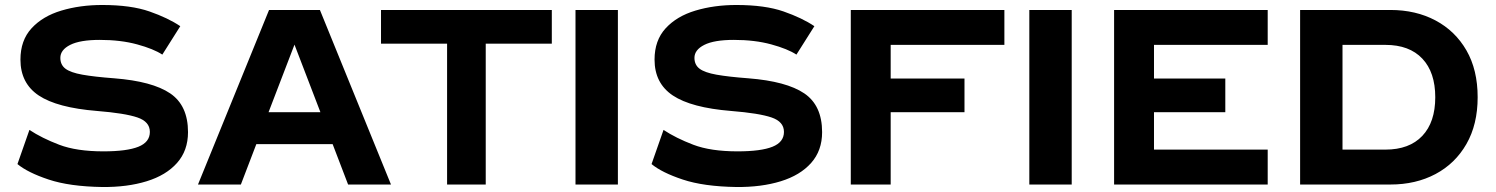

<svg xmlns="http://www.w3.org/2000/svg" viewBox="-20 -740 6001 770"><path d="M98 -219Q148 -186 217.5 -159.5Q287 -133 395 -133Q489 -133 535 -151.5Q581 -170 581 -211Q581 -252 531 -269Q481 -286 369 -295Q209 -308 135.5 -357Q62 -406 62 -501Q62 -578 106.5 -626.5Q151 -675 226 -697.5Q301 -720 390 -720Q505 -720 579.5 -694Q654 -668 703 -635L631 -521Q596 -544 530 -562Q464 -580 380 -580Q301 -580 261.5 -560Q222 -540 222 -508Q222 -480 242.5 -464.5Q263 -449 310.5 -440.5Q358 -432 438 -426Q591 -414 662.5 -365.5Q734 -317 734 -210Q734 -136 690 -86.5Q646 -37 568 -13Q490 11 390 10Q259 8 175 -20Q91 -48 50 -82Z M1376 0 1314 -162H1008L946 0H774L1059 -700H1263L1548 0ZM1161 -561 1057 -290H1265Z M1508 -565V-700H2193V-565H1928V0H1773V-565Z M2288 -700H2458V0H2288Z M2641 -219Q2691 -186 2760.5 -159.5Q2830 -133 2938 -133Q3032 -133 3078 -151.5Q3124 -170 3124 -211Q3124 -252 3074 -269Q3024 -286 2912 -295Q2752 -308 2678.5 -357Q2605 -406 2605 -501Q2605 -578 2649.5 -626.5Q2694 -675 2769 -697.5Q2844 -720 2933 -720Q3048 -720 3122.5 -694Q3197 -668 3246 -635L3174 -521Q3139 -544 3073 -562Q3007 -580 2923 -580Q2844 -580 2804.5 -560Q2765 -540 2765 -508Q2765 -480 2785.5 -464.5Q2806 -449 2853.5 -440.5Q2901 -432 2981 -426Q3134 -414 3205.5 -365.5Q3277 -317 3277 -210Q3277 -136 3233 -86.5Q3189 -37 3111 -13Q3033 11 2933 10Q2802 8 2718 -20Q2634 -48 2593 -82Z M3392 -700H4008V-560H3552V-425H3848V-290H3552V0H3392Z M4108 -700H4278V0H4108Z M4448 -700H5064V-560H4608V-425H4894V-290H4608V-140H5064V0H4448Z M5556 0H5194V-700H5556Q5658 -700 5737 -658Q5816 -616 5861 -538Q5906 -460 5906 -350Q5906 -241 5861 -162.5Q5816 -84 5737 -42Q5658 0 5556 0ZM5536 -560H5364V-140H5536Q5632 -140 5684 -195Q5736 -250 5736 -350Q5736 -450 5684 -505Q5632 -560 5536 -560Z"/></svg>

Font: Copperplate Sans CC
Style: Bold
Weight: 700
Designer: indestructible type*
Foundry: Cowboy Collective
Version: Version 1.000